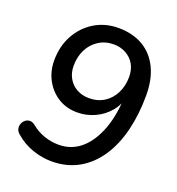

<svg xmlns="http://www.w3.org/2000/svg" viewBox="-131 -820 862 936"><g transform="rotate(20 300.0 -352.5)"><path d="M239 9Q191 9 141 -8Q91 -25 51 -60Q37 -71 34 -84.5Q31 -98 35.5 -110.5Q40 -123 50 -131.5Q60 -140 73.5 -140.5Q87 -141 101 -130Q131 -105 168 -92Q205 -79 244 -79Q307 -79 354 -116.5Q401 -154 430.5 -224Q460 -294 466 -391L468 -423H479Q471 -372 440.5 -335Q410 -298 366.5 -278Q323 -258 276 -258Q219 -258 176 -285Q133 -312 108.5 -357.5Q84 -403 84 -458Q84 -532 115.5 -589.5Q147 -647 201.5 -680.5Q256 -714 326 -714Q400 -714 453.5 -682.5Q507 -651 535.5 -592Q564 -533 564 -451Q564 -353 543.5 -269Q523 -185 481.5 -122.5Q440 -60 379 -25.5Q318 9 239 9ZM306 -343Q351 -343 384.5 -364.5Q418 -386 436.5 -423.5Q455 -461 455 -507Q455 -544 439.5 -571.5Q424 -599 395.5 -615Q367 -631 331 -631Q287 -631 253 -609Q219 -587 200.5 -550Q182 -513 182 -466Q182 -430 198 -402Q214 -374 242 -358.5Q270 -343 306 -343Z"/></g></svg>

Font: Nunito ExtraLight SemiBold
Style: Italic
Weight: 600
Italic angle: -9°
Version: Version 3.602